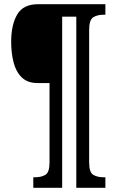

<svg xmlns="http://www.w3.org/2000/svg" viewBox="-20 -780 552 911"><path d="M138 111V61H148Q176 61 195.5 49.5Q215 38 215 -10V-386H158Q110 -386 82.5 -413.5Q55 -441 44 -485.5Q33 -530 33 -582Q33 -662 61.5 -711Q90 -760 160 -760H480V-710H469Q442 -710 422.5 -698Q403 -686 403 -638V-10Q403 38 422.5 49.5Q442 61 469 61H480V111H342V-701H275V111Z"/></svg>

Font: Noto Serif Ethiopic ExtraCondensed
Style: Bold
Weight: 700
Width: 2
Designer: Monotype Design Team
Foundry: Monotype Imaging Inc.
Version: Version 2.102; ttfautohint (v1.8.4.7-5d5b)